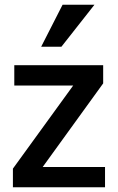

<svg xmlns="http://www.w3.org/2000/svg" viewBox="-20 -786 495 806"><path d="M34.2 0V-78.1L287.1 -426.8H40V-512.2H413.1V-436L159.2 -85H420.9V0ZM237.8 -589.8H152.8L242.7 -766.1H376.5Z"/></svg>

Font: Clear Sans Medium
Style: Regular
Weight: 500
Foundry: Intel Corporation
Version: Version 1.00